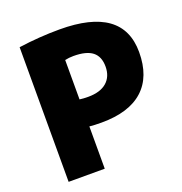

<svg xmlns="http://www.w3.org/2000/svg" viewBox="-132 -855 920 971"><g transform="rotate(-20 327.5 -370.0)"><path d="M73.2 0V-724.6Q184.6 -740.2 293 -740.2Q632.8 -740.2 632.8 -495.1Q632.8 -362.3 556.6 -293.5Q480.5 -224.6 333 -224.6Q293 -224.6 267.6 -227.5V0ZM267.6 -373Q287.1 -370.1 313.5 -370.1Q378.9 -370.1 413.6 -400.4Q448.2 -430.7 448.2 -484.4Q448.2 -538.1 415.5 -564Q382.8 -589.8 313.5 -589.8Q290 -589.8 267.6 -585Z"/></g></svg>

Font: GenEi M Gothic v2 Black
Style: Regular
Weight: 900
Version: Version 2.0